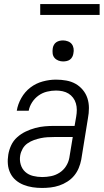

<svg xmlns="http://www.w3.org/2000/svg" viewBox="-20 -922 515 950"><path d="M188 8Q164 8 141 4.5Q118 1 96.5 -7.5Q75 -16 58 -30.5Q41 -45 31 -65.5Q21 -86 19 -109.5Q17 -133 21 -157Q25 -181 35.5 -203.5Q46 -226 65 -243Q84 -260 107 -271Q130 -282 154 -288.5Q178 -295 201.5 -297Q225 -299 248 -299H349L357 -345Q360 -362 360 -378.5Q360 -395 355.5 -410.5Q351 -426 341.5 -438.5Q332 -451 319 -459Q306 -467 290 -470.5Q274 -474 257 -474Q235 -474 212.5 -468.5Q190 -463 171 -449.5Q152 -436 139 -416Q126 -396 122 -374H63Q68 -406 85.5 -437Q103 -468 130.5 -489Q158 -510 191.5 -519Q225 -528 257 -528Q283 -528 308 -523.5Q333 -519 353.5 -507.5Q374 -496 389.5 -477.5Q405 -459 412.5 -436Q420 -413 420 -387.5Q420 -362 415 -336L382 -132Q378 -111 369.5 -90.5Q361 -70 347 -53Q333 -36 313.5 -23.5Q294 -11 273 -4Q252 3 230.5 5.5Q209 8 188 8ZM189 -46Q211 -46 233 -50.5Q255 -55 274.5 -67.5Q294 -80 306.5 -99.5Q319 -119 323 -141L340 -244H248Q232 -244 215 -243Q198 -242 181.5 -238.5Q165 -235 148 -229Q131 -223 116 -212.5Q101 -202 92 -186Q83 -170 80 -153Q76 -130 82.5 -108Q89 -86 105 -71.5Q121 -57 143.5 -51.5Q166 -46 189 -46ZM292 -618Q280 -618 268.5 -622.5Q257 -627 249.5 -636Q242 -645 240.5 -657.5Q239 -670 241 -683Q242 -691 246.5 -699.5Q251 -708 258.5 -713Q266 -718 274.5 -720Q283 -722 292 -722Q304 -722 316 -717.5Q328 -713 335 -704Q342 -695 344 -682.5Q346 -670 343 -657Q342 -649 337.5 -640.5Q333 -632 326 -627Q319 -622 310 -620Q301 -618 292 -618ZM179 -848V-902H473V-848Z"/></svg>

Font: Iosevka QP Light
Style: Italic
Weight: 300
Italic angle: -9°
Designer: Belleve Invis
Foundry: Belleve Invis
Version: Version 20.0.0; ttfautohint (v1.8.4)